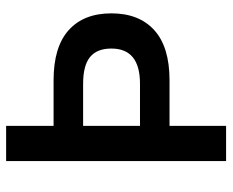

<svg xmlns="http://www.w3.org/2000/svg" viewBox="-84 -656 740 611"><g transform="rotate(-90 285.5 -350.0)"><path d="M79 -700H191V-549H336Q442 -549 495.5 -501Q549 -453 549 -365Q549 -277 495.5 -228.5Q442 -180 336 -180H191V0H79ZM325 -274Q437 -274 437 -365Q437 -411 410 -433Q383 -455 325 -455H191V-274Z"/></g></svg>

Font: Cabin Medium
Style: Regular
Weight: 500
Designer: Pablo Impallari
Foundry: Pablo Impallari. http://www.impallari.com Igino Marini. http://www.ikern.com
Version: Version 2.200